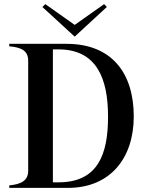

<svg xmlns="http://www.w3.org/2000/svg" viewBox="-20 -913 724 933"><path d="M303 -700H25V-688C83 -683 118 -667 117 -616V-84C117 -34 82 -18 25 -12V0H310C518 0 630 -147 630 -347C630 -557 524 -700 303 -700ZM264 -27H237V-673H264C451 -673 505 -530 505 -346C505 -163 456 -27 264 -27ZM186 -879 343 -735 499 -879 486 -893 343 -792 200 -893Z"/></svg>

Font: Sprat Condensed Medium
Style: Regular
Weight: 500
Width: 3
Designer: Ethan Nakache
Foundry: Collletttivo
Version: Version 2.000;Glyphs 3.2 (3217)